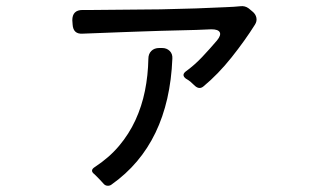

<svg xmlns="http://www.w3.org/2000/svg" viewBox="-20 -556 1040 616"><path d="M606 -280Q603 -283 599.5 -286Q596 -289 592 -293Q585 -299 576 -304Q562 -315 575 -326Q604 -347 628.5 -373Q653 -399 676 -426Q690 -443 685 -452.5Q680 -462 658 -462L610 -460Q555 -459 493 -457Q462 -456 433 -455Q404 -454 376 -453L245 -448Q215 -446 213 -477L212 -491Q212 -524 245 -524H279L495 -526Q554 -528 609 -529L705 -533Q732 -534 751 -536Q766 -538 778 -529L790 -519Q800 -511 802.5 -499.5Q805 -488 798 -477Q766 -426 723 -372Q680 -318 633 -279Q620 -268 606 -280ZM311 32Q308 29 305 25.5Q302 22 298 18L283 3Q267 -9 284 -20Q330 -50 362 -88Q394 -126 414.5 -170.5Q435 -215 445 -264.5Q455 -314 456 -367Q456 -383 465.5 -392.5Q475 -402 491 -402H500Q515 -402 524.5 -392.5Q534 -383 533 -368Q522 -94 338 36Q333 40 326 40Q317 40 311 32Z"/></svg>

Font: Higure Gothic Medium
Style: Regular
Weight: 500
Designer: Yoshimichi Ohira
Foundry: Positype
Version: Version 1.000